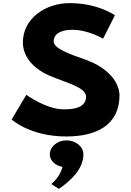

<svg xmlns="http://www.w3.org/2000/svg" viewBox="-20 -860 841 1231"><path d="M405.8 40C466.3 40 514.7 80 514.7 130C514.7 223 433.7 299 357.4 351L309 320C309 320 365.9 275 380.4 210C334.4 201 299.4 170 299.4 130C299.4 80 347.8 40 405.8 40ZM427.2 -840C271.5 -840 126.7 -742 126.7 -588C126.7 -502 185.7 -425 294.6 -376C410.2 -327 531.7 -300 531.7 -240C531.7 -163 437.3 -159 387.7 -159C276.4 -159 148.7 -252 148.7 -252L54.7 -94C54.7 -94 171.7 15 404.6 15C593.3 15 746.3 -54 746.3 -251C740.8 -359 639.8 -437 532.4 -476C418.7 -516 324.3 -549 324.3 -595C324.3 -640 365.5 -669 442.9 -669C545.8 -669 640.8 -612 640.8 -612L716.8 -762C716.8 -762 608.7 -840 427.2 -840Z"/></svg>

Font: Hussar
Style: BdSuprExt
Weight: 700
Foundry: Cannot Into Space Fonts
Version: Version 2.00